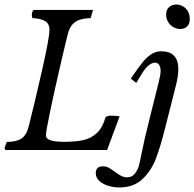

<svg xmlns="http://www.w3.org/2000/svg" viewBox="-49 -661 856 846"><path d="M416 -144.5Q403.3 -98.6 377.9 -75Q352.5 -51.3 318.4 -43.7Q284.2 -36.1 233.4 -36.1Q153.3 -36.1 153.3 -63.5Q153.3 -81.5 172.6 -173.6Q191.9 -265.6 216.3 -370.6Q240.7 -475.6 250 -511.7Q259.8 -549.8 284.2 -565.2Q308.6 -580.6 350.1 -581.1L360.8 -617.2H99.1Q91.3 -609.9 91.3 -594.7Q91.3 -590.8 92.3 -586.7Q93.3 -582.5 93.8 -581.1Q126.5 -580.1 147.7 -569.3Q168.9 -558.6 168.9 -528.8Q168.9 -495.1 135.5 -347.7Q102.1 -200.2 77.6 -104.5Q67.9 -65.4 45.4 -50.5Q22.9 -35.6 -19 -35.6L-29.3 -8.8L-25.4 0H422.9L478 -148.4Q462.9 -151.4 432.1 -151.4Q430.7 -151.4 416 -145.5ZM787.1 -578.1Q787.1 -598.1 778.3 -612.3Q769.5 -626.5 755.9 -633.8Q742.2 -641.1 728 -641.1Q709 -641.1 696 -629.6Q683.1 -618.2 683.1 -596.7Q683.1 -577.6 692.4 -563Q701.7 -548.3 716.1 -540.8Q730.5 -533.2 745.1 -533.2Q763.7 -533.2 775.4 -544.2Q787.1 -555.2 787.1 -578.1ZM551.3 -295.9 578.1 -339.4Q591.8 -361.3 606.2 -373Q620.6 -384.8 633.3 -384.8Q646.5 -384.8 652.6 -374.5Q658.7 -364.3 658.7 -349.1Q658.7 -331.5 650.4 -299.3L617.7 -168.5L610.4 -138.7Q586.4 -44.9 574.7 15.6L572.8 25.9Q567.4 53.7 561.8 72.5Q556.2 91.3 543.9 105.7Q531.7 120.1 512.2 120.1Q497.1 120.1 485.1 114Q473.1 107.9 456.1 95.2Q440.4 83.5 429.2 77.6Q418 71.8 403.8 71.8Q389.2 71.8 381.1 79.3Q373 86.9 373 101.1Q373 123 389.9 137.5Q406.7 151.9 430.7 158.4Q454.6 165 477.1 165Q540 165 579.1 127.7Q618.2 90.3 638.2 37.4Q658.2 -15.6 679.7 -101.1L686 -126.5L725.6 -282.2Q736.8 -325.7 736.8 -356.4Q736.8 -435.1 660.6 -435.1Q636.7 -435.1 616.5 -421.4Q596.2 -407.7 578.9 -386Q561.5 -364.3 534.2 -324.7Q532.2 -321.3 527.3 -314.5Z"/></svg>

Font: Radley
Style: Italic
Weight: 400
Italic angle: -12°
Designer: Vernon Adams
Foundry: Vernon Adams
Version: Version 1.003; ttfautohint (v1.6)